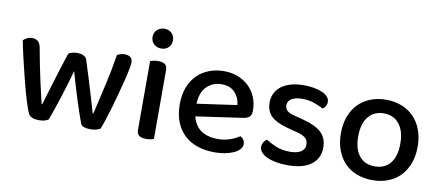

<svg xmlns="http://www.w3.org/2000/svg" viewBox="-63 -913 2682 1167"><g transform="rotate(10 1277.5 -329.5)"><path d="M274 -8Q264 -1 250 3Q236 7 215 7Q192 7 174 0Q156 -7 150 -22Q138 -46 122 -99Q106 -152 90 -215Q74 -278 59 -342Q44 -406 35 -454Q43 -463 57.5 -470.5Q72 -478 90 -478Q135 -478 144 -427Q153 -376 163.5 -324Q174 -272 184 -226.5Q194 -181 202.5 -145.5Q211 -110 215 -92H219Q224 -110 234.5 -144.5Q245 -179 258.5 -223.5Q272 -268 288 -319.5Q304 -371 321 -422Q344 -436 376 -436Q399 -436 414.5 -428Q430 -420 435 -405Q451 -355 466 -306.5Q481 -258 493.5 -216Q506 -174 515.5 -142Q525 -110 530 -92H535Q555 -178 577 -274Q599 -370 614 -466Q624 -471 636 -474.5Q648 -478 660 -478Q682 -478 695.5 -468Q709 -458 709 -436Q709 -423 703 -392Q697 -361 686.5 -319.5Q676 -278 663.5 -231.5Q651 -185 638.5 -142Q626 -99 614 -63Q602 -27 594 -8Q586 -2 570 2.5Q554 7 534 7Q481 7 472 -18Q463 -42 451 -77Q439 -112 426 -152.5Q413 -193 400 -237Q387 -281 375 -324Q363 -280 349.5 -235.5Q336 -191 322.5 -149Q309 -107 296.5 -71Q284 -35 274 -8Z M924 -2Q917 1 904.5 3.5Q892 6 876 6Q847 6 833 -5Q819 -16 819 -42V-465Q827 -467 839.5 -470Q852 -473 868 -473Q897 -473 910.5 -462Q924 -451 924 -424ZM872 -673Q900 -673 917 -655.5Q934 -638 934 -612Q934 -586 917 -568.5Q900 -551 872 -551Q844 -551 826 -568.5Q808 -586 808 -612Q808 -638 826 -655.5Q844 -673 872 -673Z M1148 -181Q1162 -124 1202.5 -96.5Q1243 -69 1306 -69Q1348 -69 1383 -82Q1418 -95 1439 -110Q1467 -94 1467 -65Q1467 -48 1454 -33.5Q1441 -19 1418.5 -8.5Q1396 2 1365.5 8Q1335 14 1300 14Q1242 14 1194.5 -2Q1147 -18 1113 -50Q1079 -82 1060.5 -129Q1042 -176 1042 -238Q1042 -298 1060 -343.5Q1078 -389 1109 -419.5Q1140 -450 1182 -466Q1224 -482 1272 -482Q1320 -482 1359.5 -466.5Q1399 -451 1427.5 -423.5Q1456 -396 1471.5 -358Q1487 -320 1487 -275Q1487 -250 1475 -238.5Q1463 -227 1440 -223ZM1142 -258 1388 -293Q1384 -338 1355 -369.5Q1326 -401 1272 -401Q1217 -401 1180.5 -364Q1144 -327 1142 -258Z M1752 14Q1713 14 1680 8Q1647 2 1623.5 -9Q1600 -20 1587 -35Q1574 -50 1574 -68Q1574 -83 1581.5 -96Q1589 -109 1602 -117Q1630 -99 1666 -84Q1702 -69 1750 -69Q1795 -69 1819 -84.5Q1843 -100 1843 -129Q1843 -154 1826.5 -169Q1810 -184 1778 -192L1710 -210Q1642 -228 1610 -259Q1578 -290 1578 -344Q1578 -373 1590 -398.5Q1602 -424 1625.5 -442.5Q1649 -461 1684 -471.5Q1719 -482 1764 -482Q1800 -482 1829.5 -476.5Q1859 -471 1880.5 -461.5Q1902 -452 1914 -438Q1926 -424 1926 -408Q1926 -392 1919 -380.5Q1912 -369 1901 -362Q1883 -373 1847.5 -386Q1812 -399 1771 -399Q1729 -399 1705 -384.5Q1681 -370 1681 -344Q1681 -324 1694.5 -311Q1708 -298 1741 -290L1799 -275Q1875 -255 1911 -221Q1947 -187 1947 -129Q1947 -62 1897 -24Q1847 14 1752 14Z M2274 14Q2220 14 2176 -3.5Q2132 -21 2101.5 -53Q2071 -85 2054 -131Q2037 -177 2037 -234Q2037 -291 2054 -337Q2071 -383 2102 -415Q2133 -447 2177 -464.5Q2221 -482 2274 -482Q2327 -482 2371 -464.5Q2415 -447 2446 -414.5Q2477 -382 2494 -336.5Q2511 -291 2511 -234Q2511 -177 2494 -131Q2477 -85 2446.5 -53Q2416 -21 2372 -3.5Q2328 14 2274 14ZM2144 -234Q2144 -156 2178 -113.5Q2212 -71 2274 -71Q2336 -71 2370 -113.5Q2404 -156 2404 -234Q2404 -311 2369.5 -354.5Q2335 -398 2274 -398Q2214 -398 2179 -355Q2144 -312 2144 -234Z"/></g></svg>

Font: Baloo 2 Latin Medium
Style: Regular
Weight: 500
Designer: Sarang Kulkarni and Ek Type
Foundry: Ek Type
Version: Version 1.001